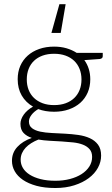

<svg xmlns="http://www.w3.org/2000/svg" viewBox="-20 -734 550 939"><path d="M38.5 0ZM244.5 -506Q277.5 -506 305 -498Q332.5 -490 355 -475.5H482.5V-459Q482.5 -448 468.5 -445.5L392.5 -440Q406.5 -421 414 -397.2Q421.5 -373.5 421.5 -346.5Q421.5 -310.5 408.8 -281.2Q396 -252 372.8 -231.2Q349.5 -210.5 316.8 -199Q284 -187.5 244.5 -187.5Q201.5 -187.5 167 -200.5Q146 -188 133.8 -171.8Q121.5 -155.5 121.5 -140Q121.5 -118.5 136.8 -107Q152 -95.5 176.8 -90.2Q201.5 -85 233.2 -83.5Q265 -82 298 -80.2Q331 -78.5 362.8 -74Q394.5 -69.5 419.2 -58.2Q444 -47 459.2 -26.8Q474.5 -6.5 474.5 27Q474.5 58 459 86.5Q443.5 115 414.2 137Q385 159 343.5 172.2Q302 185.5 250.5 185.5Q198 185.5 158.5 174.8Q119 164 92.2 145.8Q65.5 127.5 52 103.5Q38.5 79.5 38.5 52.5Q38.5 13 64.5 -15.2Q90.5 -43.5 135.5 -59.5Q110 -68 95 -84Q80 -100 80 -128.5Q80 -139 84 -150.5Q88 -162 96 -173.2Q104 -184.5 115.5 -194.5Q127 -204.5 141.5 -212.5Q106 -233 86.2 -267Q66.5 -301 66.5 -346.5Q66.5 -382.5 79.2 -411.8Q92 -441 115.5 -462Q139 -483 171.8 -494.5Q204.5 -506 244.5 -506ZM430.5 33.5Q430.5 10 418.2 -4.2Q406 -18.5 385.5 -26.5Q365 -34.5 338 -37.5Q311 -40.5 282 -42.2Q253 -44 223.5 -45.5Q194 -47 168 -51.5Q149 -44 133 -34Q117 -24 105.5 -11.8Q94 0.5 87.5 15.2Q81 30 81 47Q81 69 92.2 87.8Q103.5 106.5 125.2 120.2Q147 134 178.5 142Q210 150 251 150Q289 150 321.8 141.5Q354.5 133 378.8 117.5Q403 102 416.8 80.5Q430.5 59 430.5 33.5ZM244.5 -220Q276.5 -220 301.5 -229.2Q326.5 -238.5 343.5 -255Q360.5 -271.5 369.5 -294.5Q378.5 -317.5 378.5 -345.5Q378.5 -373.5 369.2 -396.8Q360 -420 342.8 -436.5Q325.5 -453 300.8 -462Q276 -471 244.5 -471Q213 -471 188.2 -462Q163.5 -453 146.2 -436.5Q129 -420 120 -396.8Q111 -373.5 111 -345.5Q111 -317.5 120 -294.5Q129 -271.5 146.2 -255Q163.5 -238.5 188.2 -229.2Q213 -220 244.5 -220ZM277 -573H231.5L270.5 -713.5H301Z"/></svg>

Font: Lato Light
Style: Regular
Weight: 300
Designer: Lukasz Dziedzic
Foundry: tyPoland Lukasz Dziedzic
Version: Version 2.007; 2014-02-27